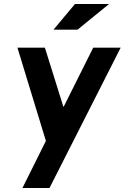

<svg xmlns="http://www.w3.org/2000/svg" viewBox="-20 -738 622 958"><path d="M92 200 209 -35 67 -500H204L296 -206H298L445 -500H582L227 200ZM247 -590 354 -718H524L367 -590Z"/></svg>

Font: Quantico
Style: Bold Italic
Weight: 700
Italic angle: -12°
Designer: Matt Desmond
Foundry: MADtype
Version: Version 2.002